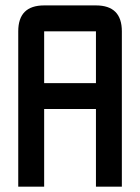

<svg xmlns="http://www.w3.org/2000/svg" viewBox="-20 -704 528 724"><path d="M146.5 -683.6H341.8Q439.5 -683.6 439.5 -585.9V0H341.8V-293H146.5V0H48.8V-585.9Q48.8 -683.6 146.5 -683.6ZM341.8 -585.9H146.5V-390.6H341.8Z"/></svg>

Font: BabelStone Runic Norse
Style: Regular
Weight: 400
Designer: Andrew West
Foundry: BabelStone
Version: Version 3.002 March 14, 2022